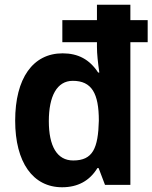

<svg xmlns="http://www.w3.org/2000/svg" viewBox="-20 -780 643 810"><path d="M603 -695H530V-760H389V-695H243V-602H389V-582C389 -552 393 -517 399 -474H394C358 -529 310 -555 244 -555C119 -555 44 -450 44 -271C44 -95 119 10 242 10C308 10 358 -17 391 -71H396L423 0H530V-602H603ZM289 -103C220 -103 186 -164 186 -269C186 -374 220 -439 287 -439C367 -439 397 -386 397 -271C394 -155 372 -103 289 -103Z"/></svg>

Font: Kathrein 75 Bold
Style: Regular
Weight: 700
Designer: Lazydogs Typefoundry, based on Open Sans by Ascender Corporation
Foundry: Lazydogs Typefoundry
Version: Version 1.003;PS 001.003;hotconv 1.0.88;makeotf.lib2.5.64775